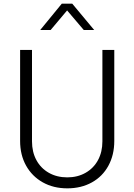

<svg xmlns="http://www.w3.org/2000/svg" viewBox="-20 -1018 735 1050"><path d="M90 -247V-745H155V-245Q155 -187 179 -142.5Q203 -98 247 -73Q291 -48 348 -48Q404 -48 448 -73Q492 -98 516 -142.5Q540 -187 540 -245V-745H605V-247Q605 -171 573 -112Q541 -53 482.5 -20.5Q424 12 348 12Q272 12 213.5 -21Q155 -54 122.5 -112.5Q90 -171 90 -247ZM318 -998H375L495 -854H438L347 -961L257 -854H200Z"/></svg>

Font: Eudoxus Sans Light
Style: Regular
Weight: 300
Designer: Stijn de Vries
Foundry: tokotype
Version: Version 2.005